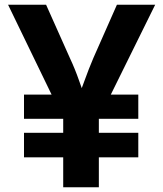

<svg xmlns="http://www.w3.org/2000/svg" viewBox="-20 -788 686 808"><path d="M246 0V-289L14 -768H174L274 -544Q296 -497 312.5 -449.5Q329 -402 347 -355H300Q319 -402 336 -449.5Q353 -497 373 -544L472 -768H633L396 -288V0ZM81 -126V-229H562V-126ZM81 -288V-390H562V-288Z"/></svg>

Font: Yaldevi ExtraLight
Style: Regular
Weight: 200
Designer: Sol Matas, Rajitha Manaperi, Kosala Senevirathne
Foundry: Mooniak
Version: Version 1.100